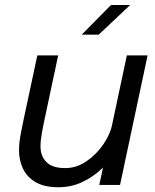

<svg xmlns="http://www.w3.org/2000/svg" viewBox="-20 -758 637 787"><path d="M220 9.5Q160 9.5 124.5 -12.2Q89 -34 73.5 -68.2Q58 -102.5 58 -140Q58 -168.5 63.2 -198.8Q68.5 -229 79.5 -280.5L133 -531H218.5L167.5 -291.5Q157 -243 151.5 -212.2Q146 -181.5 146 -157.5Q146 -119 170 -94Q194 -69 247.5 -69Q293.5 -69 334.2 -96.8Q375 -124.5 403.5 -166.2Q432 -208 440.5 -249.5L491 -229Q481.5 -185 457.2 -142.8Q433 -100.5 396.8 -66Q360.5 -31.5 315.5 -11Q270.5 9.5 220 9.5ZM387 0 500 -531H585L472 0ZM315 -616 435 -737.5H513.5L384.5 -616Z"/></svg>

Font: Epilogue
Style: Italic
Weight: 400
Italic angle: -12°
Designer: Tyler Finck
Foundry: Etcetera Type Co
Version: Version 2.112